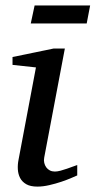

<svg xmlns="http://www.w3.org/2000/svg" viewBox="-20 -672 351 704"><path d="M263.2 -28.8Q257.3 -26.4 241.7 -19.5Q226.1 -12.7 205.1 -5.6Q184.1 1.5 160.9 6.8Q137.7 12.2 117.2 12.2Q91.3 12.2 76.2 3.4Q61 -5.4 53.7 -19.5Q46.4 -33.7 45.4 -51.3Q44.4 -68.8 47.9 -85.9L111.8 -424.8L25.9 -434.1V-462.9L176.8 -494.1H217.8L142.1 -94.2Q140.1 -84 142.3 -74.7Q144.5 -65.4 149.7 -58.3Q154.8 -51.3 162.8 -47.1Q170.9 -43 181.2 -43Q189.9 -43 201.9 -46.1Q213.9 -49.3 225.8 -53.5Q237.8 -57.6 248 -61.5Q258.3 -65.4 263.2 -66.9ZM297.9 -585.9H92.8L106.9 -651.9H310.5Z"/></svg>

Font: Charis SIL APac
Style: Italic
Weight: 400
Italic angle: -11°
Foundry: SIL International
Version: Version 5.000